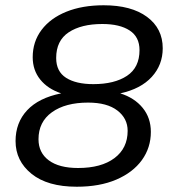

<svg xmlns="http://www.w3.org/2000/svg" viewBox="-20 -698 652 728"><path d="M271 10Q160 10 99.5 -39Q39 -88 39 -163Q39 -233 83 -280Q127 -327 212 -344Q161 -361 132.5 -396.5Q104 -432 104 -481Q104 -540 137.5 -584.5Q171 -629 231.5 -653.5Q292 -678 373 -678Q478 -678 537.5 -634Q597 -590 597 -515Q597 -452 555.5 -406.5Q514 -361 436 -344Q490 -327 521 -289Q552 -251 552 -198Q552 -138 518 -91Q484 -44 421 -17Q358 10 271 10ZM276 -61Q364 -61 414 -98.5Q464 -136 464 -202Q464 -249 425 -279Q386 -309 314 -309Q228 -309 177 -272.5Q126 -236 126 -170Q126 -119 165 -90Q204 -61 276 -61ZM334 -379Q414 -379 461.5 -410.5Q509 -442 509 -508Q509 -558 471.5 -582.5Q434 -607 368 -607Q288 -607 240.5 -575.5Q193 -544 193 -478Q193 -427 230.5 -403Q268 -379 334 -379Z"/></svg>

Font: Gantari
Style: Italic
Weight: 400
Italic angle: -10°
Designer: Anugrah Pasau
Foundry: Lafontype
Version: Version 1.000; ttfautohint (v1.8.3)